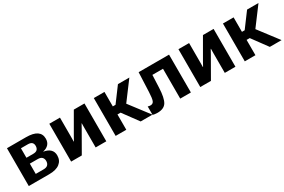

<svg xmlns="http://www.w3.org/2000/svg" viewBox="76 -1383 3354 2264"><g transform="rotate(-30 1752.5 -251.5)"><path d="M63.5 0V-515.1H321.8Q420.9 -515.1 469 -482.1Q517.1 -449 517.1 -384.5Q517.1 -335.7 489.5 -306.3Q461.9 -276.9 414.1 -267.1V-265.6Q472.4 -256.8 503.8 -226.4Q535.2 -196 535.2 -145.5Q535.2 -76.9 485.7 -38.5Q436.3 0 341.6 0ZM206.1 -302.7H297.6Q336.7 -302.7 353.9 -320.4Q371.1 -338.1 371.1 -370.4Q371.1 -399.9 353.9 -416Q336.7 -432.1 297.6 -432.1H206.1ZM206.1 -83H312.3Q353.5 -83 371.6 -102.5Q389.6 -122.1 389.6 -153.6Q389.6 -184.6 371.7 -203.6Q353.8 -222.7 312.3 -222.7H206.1Z M640.1 0V-515.1H785.2V-255.4Q785.2 -240.7 784.9 -222.4Q784.7 -204.1 784.2 -189.5H787.6Q794.2 -201.9 800.9 -213.9Q807.6 -225.8 818.4 -245.6L973.9 -515.1H1118.9V0H973.9V-261.7Q973.9 -276.4 974.1 -294.7Q974.4 -313 974.9 -327.6H971.4Q964.8 -314.7 958 -302.9Q951.2 -291 940.7 -271.5L785.2 0Z M1586.9 0 1415.3 -233.4 1522.5 -294.9 1747.1 0ZM1318.6 -318.1H1428.2L1574.7 -515.1H1730L1500.5 -208.3H1318.6ZM1391.1 -515.1V0H1246.1V-515.1Z M1981 -406.5 1973.6 -235.8Q1967.8 -100.3 1934 -44.4Q1900.1 11.5 1810.5 11.5Q1791.7 11.5 1774.8 9Q1757.8 6.6 1747.1 2V-112.1Q1755.4 -108.6 1763.8 -107.2Q1772.2 -105.7 1782.5 -105.7Q1817.9 -105.7 1829.8 -137.1Q1841.8 -168.5 1845.2 -252L1856.4 -515.1H2270.5V0H2125.5V-406.5Z M2398.4 0V-515.1H2543.5V-255.4Q2543.5 -240.7 2543.2 -222.4Q2543 -204.1 2542.5 -189.5H2545.9Q2552.5 -201.9 2559.2 -213.9Q2565.9 -225.8 2576.7 -245.6L2732.2 -515.1H2877.2V0H2732.2V-261.7Q2732.2 -276.4 2732.4 -294.7Q2732.7 -313 2733.2 -327.6H2729.7Q2723.1 -314.7 2716.3 -302.9Q2709.5 -291 2699 -271.5L2543.5 0Z M3345.2 0 3173.6 -233.4 3280.8 -294.9 3505.4 0ZM3076.9 -318.1H3186.5L3333 -515.1H3488.3L3258.8 -208.3H3076.9ZM3149.4 -515.1V0H3004.4V-515.1Z"/></g></svg>

Font: RobotoFlex
Style: Regular
Weight: 400
Designer: Berlow after Robertson
Foundry: Google
Version: Version 2.136